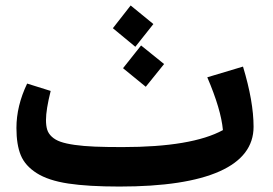

<svg xmlns="http://www.w3.org/2000/svg" viewBox="-20 -664 996 701"><path d="M540 -576.2 474.1 -493.2 392.1 -561 457 -644ZM429.2 -415 495.1 -498 579.1 -430.2 512.2 -347.2ZM867.2 -420.9Q905.8 -293.5 905.8 -201.2Q905.8 -93.8 781.5 -38.3Q657.2 17.1 416 17.1Q301.8 17.1 229.2 6.1Q156.7 -4.9 114.3 -31.7Q71.8 -58.6 55.9 -97.2Q40 -135.7 40 -196.8Q40 -277.3 79.1 -358.9L165 -332Q147.9 -263.7 147.9 -226.1Q147.9 -205.1 152.3 -190.7Q156.7 -176.3 169.2 -164.8Q181.6 -153.3 200.9 -146.5Q220.2 -139.6 252.4 -135Q284.7 -130.4 325.9 -128.7Q367.2 -127 426.8 -127Q680.2 -127 793.9 -189Q787.1 -264.6 736.8 -381.8Z"/></svg>

Font: FiraGO SemiBold
Style: Italic
Weight: 600
Italic angle: -8°
Designer: bBox Type GmbH
Foundry: bBox Type GmbH
Version: Version 1.001;PS 001.001;hotconv 1.0.88;makeotf.lib2.5.64775